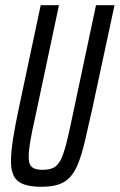

<svg xmlns="http://www.w3.org/2000/svg" viewBox="-20 -708 459 736"><path d="M138 8Q97 8 71 -1.5Q45 -11 33.5 -32.5Q22 -54 22 -89Q22 -125 30 -176Q38 -227 53 -297L136 -688H206L115 -259Q102 -202 96 -166Q90 -130 90 -107Q90 -87 95.5 -76.5Q101 -66 113 -61.5Q125 -57 144 -57Q169 -57 185 -65Q201 -73 212 -94Q223 -115 233.5 -155Q244 -195 257 -259L348 -688H419L335 -297Q319 -224 306.5 -171Q294 -118 280.5 -83.5Q267 -49 248.5 -29Q230 -9 203.5 -0.5Q177 8 138 8Z"/></svg>

Font: Saira UltraCondensed Medium
Style: Italic
Weight: 500
Width: 1
Italic angle: -12°
Designer: Hector Gatti with collaboration of the Omnibus-Type team
Foundry: Omnibus-Type
Version: Version 1.101